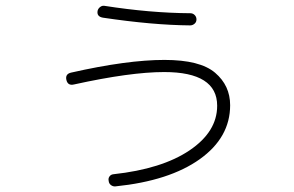

<svg xmlns="http://www.w3.org/2000/svg" viewBox="-20 -623 1040 679"><path d="M241.2 -324.2Q219.7 -319.3 214.8 -340.3Q210 -361.3 231.4 -366.2Q429.7 -411.1 561.5 -411.1Q687.5 -411.1 740.7 -365.7Q793.9 -320.3 793.9 -251Q793.9 -136.7 686.5 -60.1Q579.1 16.6 388.7 36.1Q379.9 37.1 372.6 31.7Q365.2 26.4 364.3 16.6Q362.3 7.8 367.2 1Q372.1 -5.9 380.9 -6.8Q552.7 -25.4 650.4 -91.3Q748 -157.2 748 -249Q748 -368.2 560.5 -368.2Q441.4 -368.2 241.2 -324.2ZM348.6 -602.5Q510.7 -577.1 653.3 -576.2Q662.1 -576.2 668.5 -569.8Q674.8 -563.5 674.8 -554.2Q674.8 -544.9 668 -539.1Q661.1 -533.2 652.3 -533.2Q520.5 -534.2 343.8 -560.5Q321.3 -564.5 325.2 -585Q327.1 -592.8 334 -598.1Q340.8 -603.5 348.6 -602.5Z"/></svg>

Font: Rounded-L Mgen+ 1m light
Style: Regular
Weight: 200
Designer: [Source Han Sans]
Ryoko NISHIZUKA  (kana & ideographs); Paul D. Hunt (Latin, Greek & Cyrillic); Wenlong ZHANG  (bopomofo
Version: Version 1.059.20150602